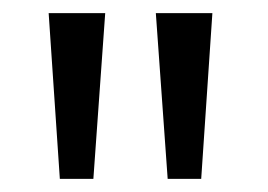

<svg xmlns="http://www.w3.org/2000/svg" viewBox="-20 -700 407 292"><path d="M235 -428 217 -680H303L286 -428ZM71 -428 54 -680H140L122 -428Z"/></svg>

Font: Teachers
Style: Regular
Weight: 400
Designer: Alfredo Marco Pradil, Chank Diesel
Version: Version 1.001